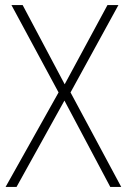

<svg xmlns="http://www.w3.org/2000/svg" viewBox="-20 -734 499 754"><path d="M456 0H413L233 -339L45 0H2L210 -371L25 -714H69L234 -403L402 -714H445L257 -371Z"/></svg>

Font: Noto Sans Khmer UI SemiCondensed ExtraLight
Style: Regular
Weight: 200
Width: 4
Designer: Danh Hong and the Monotype Design Team
Foundry: Monotype Imaging Inc.
Version: Version 2.002; ttfautohint (v1.8.4.7-5d5b)